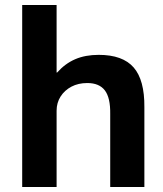

<svg xmlns="http://www.w3.org/2000/svg" viewBox="-20 -750 655 770"><path d="M69 0V-730H207V-459H209Q241 -495 281.5 -512.5Q322 -530 376 -530Q472 -530 516 -479.5Q560 -429 559 -320V0H422V-293Q423 -358 400.5 -387.5Q378 -417 330 -417Q294 -417 266.5 -402.5Q239 -388 223 -363Q207 -338 207 -306V0Z"/></svg>

Font: M PLUS 2
Style: Bold
Weight: 700
Designer: Coji Morishita
Foundry: UNDERFOREST DESIGN
Version: Version 1.001